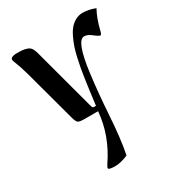

<svg xmlns="http://www.w3.org/2000/svg" viewBox="-183 -586 899 984"><g transform="rotate(-30 266.5 -94.5)"><path d="M23.4 -447.8Q23.4 -457 33.7 -461.4Q43.9 -465.8 57.1 -465.8Q81.1 -465.8 93.8 -464.6Q106.4 -463.4 120.1 -458.7Q133.8 -454.1 141.4 -443.8Q148.9 -433.6 153.8 -416L252.4 -49.3Q255.9 -36.6 258.3 -33Q260.7 -29.3 266.6 -29.3H277.8Q289.6 -125 298.3 -182.1Q302.7 -212.9 306.9 -235.8Q311 -258.8 318.4 -291.5Q325.7 -324.2 333.7 -347.9Q341.8 -371.6 354 -397.2Q366.2 -422.9 380.4 -439.2Q394.5 -455.6 414.1 -466.1Q433.6 -476.6 456.1 -476.6Q492.2 -476.6 530.3 -461.4Q504.9 -416 489.7 -351.6Q484.4 -330.1 478.5 -330.1Q470.2 -330.1 441.9 -352.5Q421.4 -368.2 402.3 -368.2Q357.9 -368.2 335 -190.9Q320.8 -79.6 313.5 33.2Q304.2 181.2 286.1 269.5Q242.2 288.1 210 288.1Q169.9 288.1 169.9 277.8Q169.9 271.5 181.2 254.9Q261.7 136.2 273.4 0H193.4Q165.5 0 156.5 -5.6Q147.5 -11.2 140.6 -36.1L57.1 -344.7Q44.4 -392.1 26.4 -436.5Q23.4 -443.4 23.4 -447.8Z"/></g></svg>

Font: Monomachus
Style: Medium
Weight: 500
Designer: Alexey Kryukov
Version: Version 1.0